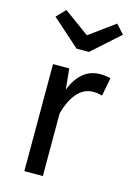

<svg xmlns="http://www.w3.org/2000/svg" viewBox="-120 -852 622 913"><g transform="rotate(15 190.5 -396.0)"><path d="M95 0V-527H175L185 -426Q231 -539 324 -539Q352 -539 376 -533L359 -443Q347 -446 337 -447.5Q327 -449 313 -449Q288 -449 267.5 -437.5Q247 -426 231.5 -406.5Q216 -387 204.5 -361.5Q193 -336 186 -309V0ZM215 -701 340 -792 380 -748 245 -627H184L48 -748L90 -792Z"/></g></svg>

Font: Feura Sans
Style: Regular
Weight: 400
Designer: Carrois Corporate & Edenspiekermann
Foundry: Carrois Corporate GbR & Edenspiekermann AG
Version: Version 1.001